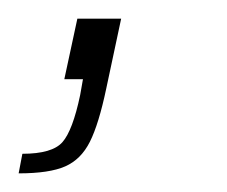

<svg xmlns="http://www.w3.org/2000/svg" viewBox="-56 -85 244 206"><path d="M30 17 33 0H13L27 -65H74L58 10Q50 48 40.5 67Q31 86 14 93.5Q-3 101 -36 101L-32 80Q0 80 11 67.5Q22 55 30 17Z"/></svg>

Font: Saira Semi Condensed Thin
Style: Italic
Weight: 100
Width: 4
Italic angle: -12°
Designer: Hector Gatti with collaboration of the Omnibus-Type team
Foundry: Omnibus-Type
Version: Version 1.001; ttfautohint (v1.8)